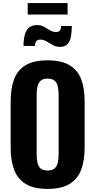

<svg xmlns="http://www.w3.org/2000/svg" viewBox="-20 -1210 616 1241"><path d="M287 11Q198 11 146 -21Q94 -53 71.5 -112.5Q49 -172 49 -255V-557Q49 -640 71.5 -699Q94 -758 146 -789Q198 -820 287 -820Q377 -820 429.5 -788.5Q482 -757 504.5 -698.5Q527 -640 527 -557V-255Q527 -172 504.5 -112.5Q482 -53 429.5 -21Q377 11 287 11ZM287 -108Q319 -108 334 -122.5Q349 -137 354 -161.5Q359 -186 359 -214V-597Q359 -625 354 -649Q349 -673 334 -687.5Q319 -702 287 -702Q257 -702 242 -687.5Q227 -673 222 -649Q217 -625 217 -597V-214Q217 -186 221.5 -161.5Q226 -137 241 -122.5Q256 -108 287 -108ZM368 -907Q342 -907 321 -919Q300 -931 281 -942.5Q262 -954 242 -954Q221 -954 213.5 -942.5Q206 -931 206 -913H132Q132 -952 139.5 -982.5Q147 -1013 166.5 -1030.5Q186 -1048 220 -1048Q245 -1048 264.5 -1037Q284 -1026 303 -1014.5Q322 -1003 343 -1003Q360 -1003 367.5 -1013.5Q375 -1024 375 -1042H444Q444 -1010 439.5 -979Q435 -948 418.5 -927.5Q402 -907 368 -907ZM159 -1116V-1190H417V-1116Z"/></svg>

Font: Oswald SemiBold
Style: Regular
Weight: 600
Designer: Vernon Adams
Foundry: Vernon Adams
Version: Version 4.103;gftools[0.9.33.dev8+g029e19f]